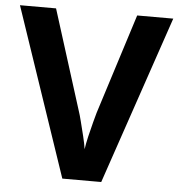

<svg xmlns="http://www.w3.org/2000/svg" viewBox="-52 -763 753 811"><g transform="rotate(5 325.0 -357.0)"><path d="M650 -714 407 0H242L0 -714H153L287 -289Q291 -278 298.5 -248.5Q306 -219 314 -186.5Q322 -154 325 -132Q328 -154 335.5 -186.5Q343 -219 351 -248.5Q359 -278 362 -289L497 -714Z"/></g></svg>

Font: Noto Sans Gujarati UI
Style: Bold
Weight: 700
Designer: Jelle Bosma - Monotype Design Team, Universal Thirst
Foundry: Monotype Imaging Inc.
Version: Version 2.106; ttfautohint (v1.8.4.7-5d5b)